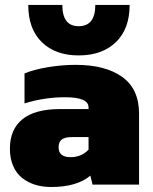

<svg xmlns="http://www.w3.org/2000/svg" viewBox="-20 -746 619 776"><path d="M297.9 -522Q204.1 -522 149.2 -575.4Q94.2 -628.9 94.2 -726.1H231.9Q231.9 -640.1 297.9 -640.1Q365.2 -640.1 365.2 -726.1H503.9Q503.9 -628.9 448.2 -575.4Q392.6 -522 297.9 -522ZM187 9.8Q151.9 9.8 122.3 0.7Q92.8 -8.3 69.6 -26.6Q46.4 -44.9 33.2 -75.2Q20 -105.5 20 -145Q20 -223.1 70.8 -264.2Q121.6 -305.2 223.1 -305.2H337.9V-312Q337.9 -353 243.2 -353Q159.2 -353 79.1 -328.1V-449.2Q116.2 -464.8 173.3 -474.4Q230.5 -483.9 286.1 -483.9Q405.8 -483.9 473.9 -435.1Q542 -386.2 542 -287.1V0H354L345.2 -36.1Q290.5 9.8 187 9.8ZM265.1 -110.8Q309.1 -110.8 337.9 -141.1V-191.9H270Q242.7 -191.9 229.7 -182.1Q216.8 -172.4 216.8 -150.9Q216.8 -110.8 265.1 -110.8Z"/></svg>

Font: Kanit ExtraBold
Style: Regular
Weight: 800
Designer: Katatrad Team
Foundry: CadsonDemak
Version: Version 1.000;PS 001.000;hotconv 1.0.88;makeotf.lib2.5.64775